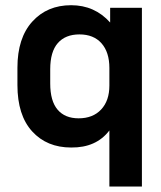

<svg xmlns="http://www.w3.org/2000/svg" viewBox="-20 -549 610 726"><path d="M393.6 -55.7Q343.8 9.8 249 8.8Q157.2 8.8 101.6 -52.2Q45.9 -113.3 45.9 -227.5V-293Q45.9 -405.3 102.1 -467.3Q158.2 -529.3 249 -529.3Q337.9 -529.3 396.5 -463.9V-519.5H516.6V156.2H393.6ZM393.6 -225.6V-292Q393.6 -351.6 363.8 -385.3Q334 -418.9 280.3 -418.9Q227.5 -418.9 198.7 -386.2Q169.9 -353.5 169.9 -287.1V-233.4Q169.9 -167 197.8 -134.3Q225.6 -101.6 277.3 -101.6Q331.1 -101.6 362.3 -134.8Q393.6 -168 393.6 -225.6Z"/></svg>

Font: Dinish Expanded
Style: Bold
Weight: 700
Width: 7
Designer: Charles Nix
Foundry: Playbeing
Version: Version 2.005; ttfautohint (v1.8.3)